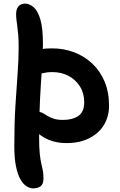

<svg xmlns="http://www.w3.org/2000/svg" viewBox="-20 -780 661 1060"><path d="M347 10Q291 10 247 -9Q203 -28 177.5 -58Q152 -88 152 -120Q152 -140 161 -151Q170 -162 191 -162Q205 -162 216.5 -155.5Q228 -149 242.5 -140Q257 -131 277 -124.5Q297 -118 328 -118Q380 -118 412.5 -140Q445 -162 445 -215Q445 -265 421.5 -302.5Q398 -340 358.5 -361Q319 -382 269 -382Q241 -382 227 -378Q213 -374 195 -374Q180 -374 166 -383.5Q152 -393 143.5 -408.5Q135 -424 135 -443Q135 -480 166.5 -496.5Q198 -513 267 -513Q332 -513 389 -491.5Q446 -470 489.5 -429Q533 -388 557.5 -329.5Q582 -271 582 -196Q582 -137 554 -90.5Q526 -44 473 -17Q420 10 347 10ZM163 260Q146 260 127.5 249Q109 238 93.5 211.5Q78 185 68.5 139.5Q59 94 59 26Q59 -97 65 -194.5Q71 -292 77 -371.5Q83 -451 83 -519Q83 -561 80.5 -588.5Q78 -616 75.5 -635Q73 -654 71 -669.5Q69 -685 69 -703Q69 -730 82 -745Q95 -760 119 -760Q143 -760 166 -740Q189 -720 203 -672Q217 -624 217 -539Q217 -477 211.5 -402Q206 -327 201 -233Q196 -139 196 -19Q196 36 199.5 69Q203 102 208 123Q213 144 216.5 162Q220 180 220 206Q220 236 204.5 248Q189 260 163 260Z"/></svg>

Font: Shantell Sans SemiBold
Style: Regular
Weight: 600
Designer: Stephen Nixon, Anya Danilova, Shantell Martin
Foundry: Arrow Type
Version: Version 1.011;[c5ecc13dd]